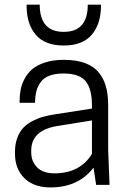

<svg xmlns="http://www.w3.org/2000/svg" viewBox="-20 -800 552 831"><path d="M396 0 384.8 -74.2Q319.3 11.2 198.2 11.2Q126.5 11.2 85.7 -28.8Q44.9 -68.8 44.9 -133.8V-144Q44.9 -177.2 54.9 -203.6Q64.9 -230 80.8 -246.8Q96.7 -263.7 120.1 -275.9Q143.6 -288.1 166.5 -294.4Q189.5 -300.8 217.8 -305.2L377.9 -330.1V-344.2Q377.9 -415.5 350.6 -448.7Q323.2 -481.9 254.9 -481.9Q218.8 -481.9 193.6 -472.2Q168.5 -462.4 155.5 -443.8Q142.6 -425.3 137.2 -404.1Q131.8 -382.8 131.8 -355H64.9V-363.8Q64.9 -389.6 69.6 -413.1Q74.2 -436.5 87.4 -460.7Q100.6 -484.9 121.1 -502Q141.6 -519 176.3 -530Q210.9 -541 255.9 -541Q309.6 -541 347.7 -527.1Q385.7 -513.2 407.5 -486.3Q429.2 -459.5 438.7 -424.8Q448.2 -390.1 448.2 -344.2V-149.9L454.1 0ZM215.8 -49.8Q326.2 -49.8 377.9 -133.8V-278.8L224.1 -253.9Q115.2 -234.4 115.2 -148.9V-140.1Q115.2 -101.6 140.6 -75.7Q166 -49.8 215.8 -49.8ZM95.2 -779.8H151.9Q151.9 -662.1 255.9 -662.1Q359.9 -662.1 359.9 -779.8H417Q418 -698.2 377.9 -650.6Q337.9 -603 255.9 -603Q173.8 -603 134 -650.4Q94.2 -697.8 95.2 -779.8Z"/></svg>

Font: Cooper Hewitt
Style: Book
Weight: 705
Designer: Village Type and Design LLC
Foundry: Cooper Hewitt Smithsonian Design Museum
Version: 1.000